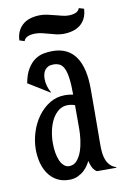

<svg xmlns="http://www.w3.org/2000/svg" viewBox="-77 -676 486 738"><g transform="rotate(-10 166.5 -307.0)"><path d="M121.1 -328.1 38.1 -379.4Q44.4 -414.1 57.4 -434.8Q70.3 -455.6 86.2 -466.6Q102.1 -477.5 119.9 -481Q137.7 -484.4 154.8 -484.4Q215.3 -484.4 245.4 -440.9Q275.4 -397.5 274.9 -312.5Q274.9 -268.1 274.7 -235.6Q274.4 -203.1 274.4 -180.2Q274.4 -157.2 274.2 -142.3Q273.9 -127.4 273.9 -117.9Q273.9 -108.4 273.9 -102.5Q273.9 -96.7 273.9 -91.8Q273.9 -79.6 275.4 -65.9Q276.9 -52.2 281.5 -39.8Q286.1 -27.3 295.2 -17.3Q304.2 -7.3 319.3 -2.4V0H243.7Q232.4 -6.8 226.6 -18.6Q220.7 -30.3 217.8 -44.4Q214.8 -38.6 208.5 -28.6Q202.1 -18.6 191.9 -9Q181.6 0.5 167.2 7.3Q152.8 14.2 133.8 14.2Q106 14.2 85.7 2.9Q65.4 -8.3 52.2 -27.3Q39.1 -46.4 32.7 -71Q26.4 -95.7 26.4 -122.1Q26.4 -155.8 36.9 -189.2Q47.4 -222.7 66.7 -249.3Q85.9 -275.9 112.8 -292.5Q139.6 -309.1 172.9 -309.1Q189.5 -309.1 204.6 -305.7Q204.6 -344.7 201.2 -369.6Q197.8 -394.5 190.9 -408.7Q184.1 -422.9 173.6 -428Q163.1 -433.1 149.4 -433.1Q137.7 -433.1 129.6 -429.2Q121.6 -425.3 116.5 -418.5Q111.3 -411.6 109.1 -402.6Q106.9 -393.6 106.9 -383.3Q106.9 -369.6 111.1 -355.5Q115.2 -341.3 122.1 -329.6ZM142.1 -37.6Q160.6 -37.6 172.6 -51.5Q184.6 -65.4 191.7 -85.9Q198.7 -106.4 201.7 -129.6Q204.6 -152.8 204.6 -171.4V-264.6Q190.4 -269.5 176.3 -269.5Q156.7 -269.5 141.6 -258.1Q126.5 -246.6 116.2 -228Q106 -209.5 100.6 -185.1Q95.2 -160.6 95.2 -135.3Q95.2 -115.7 98.1 -98.1Q101.1 -80.6 106.9 -67.1Q112.8 -53.7 121.6 -45.7Q130.4 -37.6 142.1 -37.6ZM207.5 -542Q193.8 -542 180.7 -545.2Q167.5 -548.3 154.5 -552Q141.6 -555.7 128.4 -558.8Q115.2 -562 101.6 -562Q84 -562 72 -556.9Q60.1 -551.8 56.6 -540.5L37.1 -546.9Q38.1 -568.4 45.9 -583.7Q53.7 -599.1 66.4 -609.1Q79.1 -619.1 96.2 -623.8Q113.3 -628.4 132.8 -628.4Q146.5 -628.4 160.9 -625.2Q175.3 -622.1 189.2 -618.4Q203.1 -614.7 215.8 -611.6Q228.5 -608.4 238.8 -608.4Q256.8 -608.4 268.3 -613.3Q279.8 -618.2 283.7 -629.4L303.2 -623.5Q302.2 -602.1 294.4 -586.4Q286.6 -570.8 273.9 -561Q261.2 -551.3 244.1 -546.6Q227.1 -542 207.5 -542Z"/></g></svg>

Font: Smythe
Style: Regular
Weight: 400
Version: Version 1.000